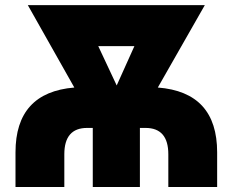

<svg xmlns="http://www.w3.org/2000/svg" viewBox="-20 -748 931 768"><path d="M42 0V-138.7Q42 -378.4 277.3 -397.9L91.3 -727.5H799.3L611.3 -397.9Q848.6 -379.4 848.6 -138.7V0H653.3V-130.9Q653.3 -236.3 562 -236.3H539.6V0H351.1V-236.3H328.6Q237.3 -236.3 237.3 -130.9V0ZM446.8 -406.2 517.6 -563.5H373Z"/></svg>

Font: Inter Display Black
Style: Regular
Weight: 900
Designer: Rasmus Andersson
Foundry: rsms
Version: Version 4.000;git-a52131595